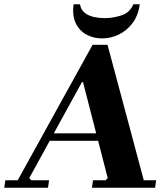

<svg xmlns="http://www.w3.org/2000/svg" viewBox="-64 -880 776 900"><path d="M161 0H-44L-39 -35H19L370 -670H440L610 -35H668L663 0H367L372 -35H431L441 -45L325.1 -495H320L73 -45L83 -35H166ZM161 -255H487L482 -220H156ZM561 -860H591Q584 -807 557 -771.5Q530 -736 492.5 -718Q455 -700 414 -700Q374 -700 341 -718Q308 -736 291 -771.5Q274 -807 281 -860H311Q315 -834 333 -820Q351 -806 376 -800.5Q401 -795 427 -795Q466 -795 505.5 -808Q545 -821 561 -860Z"/></svg>

Font: Brygada 1918
Style: Italic
Weight: 400
Italic angle: -8°
Designer: Mateusz Machalski | Borys Kosmynka | Przemek Hoffer
Foundry: NIEPODLEGLA 2018
Version: Version 3.006